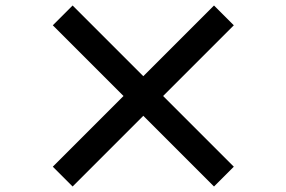

<svg xmlns="http://www.w3.org/2000/svg" viewBox="-20 -729 1040 698"><path d="M830 -123 573 -380 830 -637 758 -709 501 -452 244 -709 172 -637 429 -380 172 -123 244 -51 501 -308 758 -51Z"/></svg>

Font: Noto Sans CJK KR Bold
Style: Regular
Weight: 700
Designer: Ryoko NISHIZUKA (kana & ideographs); Paul D. Hunt (Latin, Greek & Cyrillic); Wenlong ZHANG (bopomofo); Sandoll Communica
Foundry: Adobe Systems Incorporated
Version: Version 1.004;PS 1.004;hotconv 1.0.82;makeotf.lib2.5.63406